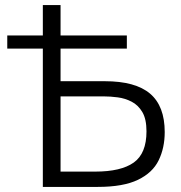

<svg xmlns="http://www.w3.org/2000/svg" viewBox="-20 -733 710 753"><path d="M148 0V-542.5H8.5V-594H148V-713H217.5V-594H477.5V-542.5H217.5V-414.5H391Q511 -414.5 568.5 -365.8Q626 -317 626 -215Q626 -153 602.2 -104.2Q578.5 -55.5 521 -27.8Q463.5 0 363.5 0ZM217.5 -60H353.5Q454.5 -60 504.5 -95.5Q554.5 -131 554.5 -218Q554.5 -266 538.2 -293.5Q522 -321 496.2 -334.2Q470.5 -347.5 441.5 -351.2Q412.5 -355 386.5 -355H217.5Z"/></svg>

Font: Commissioner Light
Style: Regular
Weight: 300
Designer: Kostas Bartsokas
Foundry: Kostas Bartsokas
Version: Version 1.000; ttfautohint (v1.8.3)